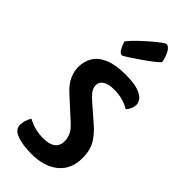

<svg xmlns="http://www.w3.org/2000/svg" viewBox="-239 -764 813 813"><g transform="rotate(45 168.0 -357.0)"><path d="M147 10Q95 10 60.5 -2.5Q26 -15 26 -43Q26 -54 29.5 -67.5Q33 -81 42 -96Q63 -84 87 -78Q111 -72 137 -72Q172 -72 190.5 -86Q209 -100 209 -127Q209 -144 202 -161.5Q195 -179 175 -198L81 -284Q50 -312 38.5 -339Q27 -366 27 -390Q27 -425 43.5 -452Q60 -479 96.5 -494.5Q133 -510 191 -510Q244 -510 270.5 -500Q297 -490 306 -476.5Q315 -463 315 -452Q315 -428 296 -406Q275 -419 252 -425Q229 -431 202 -431Q170 -431 152 -420Q134 -409 134 -389Q134 -377 140.5 -364.5Q147 -352 170 -331L257 -255Q289 -223 301 -196Q313 -169 313 -131Q313 -64 268.5 -27Q224 10 147 10ZM124 -556Q113 -556 105 -569Q97 -582 93 -594Q89 -606 89 -606Q105 -626 126 -646Q147 -666 168 -684Q189 -702 204 -713Q219 -724 222 -724Q238 -724 249.5 -701Q261 -678 264 -656Q257 -648 238.5 -633.5Q220 -619 197 -603Q174 -587 154 -574Q134 -561 124 -556Z"/></g></svg>

Font: Yanone Kaffeesatz Medium
Style: Regular
Weight: 500
Designer: Yanone (Cyrillic: Daniel Pouzeot, Huerta Tipografica, and Cyreal)
Foundry: Yanone
Version: Version 2.003